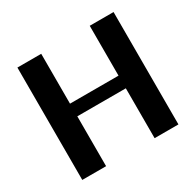

<svg xmlns="http://www.w3.org/2000/svg" viewBox="-158 -914 1113 1091"><g transform="rotate(-30 398.5 -368.5)"><path d="M83 0V-737.3H239.3V-410.2H557.6V-737.3H713.9V0H557.6V-327.1H239.3V0Z"/></g></svg>

Font: Klaudia
Style: Bold
Weight: 700
Designer: Wojciech Kalinowski "wmk69" (wmk69@o2.pl)
Foundry: Wojciech Kalinowski "wmk69" (wmk69@o2.pl)
Version: Version 3.1.0; 2021-05-10